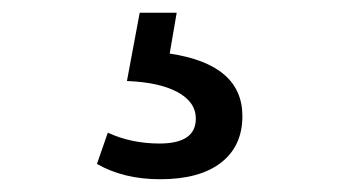

<svg xmlns="http://www.w3.org/2000/svg" viewBox="-20 -25 540 301"><path d="M231 256Q174 256 132 232L149 183Q186 200 230 200Q287 200 287 161Q287 135 258.5 119.5Q230 104 179 102L199 -5H257L246 59Q360 76 360 157Q360 204 326.5 230Q293 256 231 256Z"/></svg>

Font: Cantarell
Style: Regular
Weight: 400
Designer: Dave Crossland, Nikolaus Waxweiler, Florian Fecher, Jacques Le Bailly, Eben Sorkin, Alexei Vanyashin, Alexios Zavras, Em
Version: Version 0.303